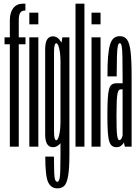

<svg xmlns="http://www.w3.org/2000/svg" viewBox="-20 -805 761 1054"><path d="M34 0H83V-562H120V-600H83V-693Q83 -723 91.2 -735Q99.5 -747 116 -747H119.5V-785H108Q72 -785 53 -760.5Q34 -736 34 -694V-600H5V-562H34ZM141 0H190.5V-600H141ZM141 -735.5V-671.5H190.5V-735.5Z M294 229Q318 229 332 216Q346 203 353.5 163.5Q361 124 361 45.5V-600H322.5L312 -535.5V45Q312 147 308 170Q304 193 294.5 193Q287 193 282.8 182Q278.5 171 277.5 141.5Q276.5 112 276 54.5H228.5Q228.5 164.5 245 196.8Q261.5 229 294 229ZM270.5 3Q296.5 3 316 -23.8Q335.5 -50.5 335.5 -97.5L311.5 -125Q311.5 -92.5 304.8 -63.8Q298 -35 289 -35Q276.5 -35 276.5 -84.2Q276.5 -133.5 276.5 -301Q276.5 -469 276.5 -518.2Q276.5 -567.5 289 -567.5Q298 -567.5 304.8 -539Q311.5 -510.5 311.5 -479L334 -502.5Q334 -545 315.2 -575.2Q296.5 -605.5 270.5 -605.5Q228 -605.5 228 -536Q228 -466.5 228 -301Q228 -136.5 228 -66.8Q228 3 270.5 3Z M394.5 0H443.5V-785H394.5Z M482.5 0H532V-600H482.5ZM482.5 -735.5V-671.5H532V-735.5Z M621.5 3Q629 3 635 0.5Q641 -2 646 -6Q651 -10 654.8 -14.5Q658.5 -19 660 -24.5L665 0H702.5V-386.5Q702.5 -475 696.8 -522.2Q691 -569.5 677.2 -588Q663.5 -606.5 637.5 -606.5Q619 -606.5 605.8 -596.5Q592.5 -586.5 584.8 -562.5Q577 -538.5 573.2 -495.2Q569.5 -452 570 -385.5H620.5Q621 -457 622 -496.5Q623 -536 626.8 -552Q630.5 -568 637.5 -568Q645 -568 648 -551.8Q651 -535.5 652 -496Q653 -456.5 653 -386V-348H620Q604 -348 593.8 -340.8Q583.5 -333.5 578.5 -314.8Q573.5 -296 571.5 -262Q569.5 -228 569.5 -173Q569.5 -116 571.8 -81.2Q574 -46.5 580 -28.2Q586 -10 596 -3.5Q606 3 621.5 3ZM635.5 -35.5Q631 -35.5 628.2 -41Q625.5 -46.5 623.2 -61Q621 -75.5 620.2 -103Q619.5 -130.5 619.5 -175Q619.5 -219.5 620.8 -247.5Q622 -275.5 624.8 -289.8Q627.5 -304 632 -309.2Q636.5 -314.5 643.5 -314.5H653V-62Q652.5 -57.5 650 -51.2Q647.5 -45 643.8 -40.2Q640 -35.5 635.5 -35.5Z"/></svg>

Font: Anybody UltraCondensed Light
Style: Regular
Weight: 300
Width: 1
Version: Version 1.113;gftools[0.9.25]